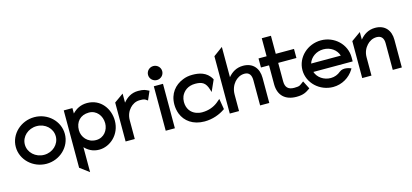

<svg xmlns="http://www.w3.org/2000/svg" viewBox="-68 -1167 4043 1882"><g transform="rotate(-15 1953.5 -225.5)"><path d="M21 -226C21 -95 135 11 271 11C407 11 519 -95 519 -226C519 -357 407 -462 271 -462C135 -462 21 -357 21 -226ZM113 -226C113 -307 184 -371 271 -371C358 -371 427 -307 427 -226C427 -145 357 -80 271 -80C184 -80 113 -145 113 -226Z M568 131 661 200V-53C695 -17 741 11 806 11C916 11 1026 -84 1026 -225C1026 -343 947 -462 806 -462C740 -462 692 -434 656 -396V-451H568ZM661 -225C661 -308 712 -367 800 -367C877 -367 928 -301 928 -225C928 -156 881 -88 800 -88C714 -88 661 -156 661 -225Z M1075 0H1168V-190C1168 -241 1187 -281 1213 -309C1236 -334 1269 -355 1313 -355C1357 -355 1364 -350 1381 -338L1391 -331L1430 -420L1421 -424C1394 -437 1380 -447 1321 -447C1252 -447 1204 -413 1168 -369V-461L1075 -395Z M1456 -573C1456 -533 1489 -502 1528 -502C1567 -502 1600 -533 1600 -573C1600 -613 1567 -644 1528 -644C1489 -644 1456 -613 1456 -573ZM1482 0H1575V-451H1482Z M1630 -226C1630 -193 1636 -160 1647 -131C1679 -48 1758 11 1875 11C1958 11 2032 -18 2083 -54L2088 -57L2070 -165L2033 -134C1994 -104 1941 -82 1875 -82C1853 -82 1833 -86 1814 -93C1763 -112 1727 -157 1727 -226C1727 -246 1731 -266 1738 -283C1760 -332 1806 -370 1880 -370C1951 -370 1985 -349 2007 -276L2015 -250L2066 -364L2064 -369C2019 -450 1939 -462 1875 -462C1839 -462 1806 -456 1776 -443C1693 -410 1630 -337 1630 -226Z M2132 0H2226V-166C2226 -220 2245 -262 2270 -291C2293 -317 2327 -340 2372 -340C2420 -340 2440 -307 2440 -255V0H2533V-255C2533 -351 2479 -419 2378 -419C2309 -419 2261 -386 2226 -344V-651L2132 -582Z M2544 -357H2626V-161C2628 -52 2693 11 2808 11C2879 11 2909 -9 2942 -32L2949 -37L2908 -118L2898 -111C2868 -89 2866 -80 2808 -80C2746 -80 2719 -110 2719 -170V-357H2904V-449H2719V-632H2626V-449H2544Z M2930 -226C2930 -95 3044 11 3180 11C3270 11 3349 -37 3393 -109L3399 -119L3389 -123C3388 -123 3322 -152 3280 -117C3253 -94 3218 -80 3180 -80C3109 -80 3049 -122 3029 -182H3428V-224C3428 -356 3316 -462 3180 -462C3044 -462 2930 -357 2930 -226ZM3029 -267C3048 -327 3108 -371 3180 -371C3252 -371 3312 -328 3330 -267Z M3476 0H3570V-186C3570 -237 3590 -277 3616 -305C3639 -330 3672 -351 3716 -351C3764 -351 3786 -320 3786 -271V0H3878V-281C3878 -376 3825 -443 3724 -443C3655 -443 3606 -409 3570 -365V-442L3476 -375Z"/></g></svg>

Font: Charger Pro
Style: ExBd
Weight: 400
Designer: Jasper
Foundry: Cannot Into Space Fonts
Version: Version 1.09